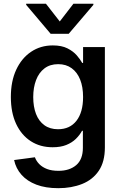

<svg xmlns="http://www.w3.org/2000/svg" viewBox="-20 -777 634 1010"><path d="M286.6 212.9Q219.7 212.9 171.1 194.3Q122.6 175.8 93 142.3Q63.5 108.9 54.2 64.9L163.6 50.3Q170.9 70.3 186.8 86.4Q202.6 102.5 227.5 112.1Q252.4 121.6 287.6 121.6Q345.7 121.6 380.9 91.6Q416 61.5 416 0.5V-88.9H411.6Q398.9 -65.9 378.7 -46.1Q358.4 -26.4 328.6 -14.4Q298.8 -2.4 256.8 -2.4Q191.4 -2.4 142.1 -34.2Q92.8 -65.9 64.9 -125.2Q37.1 -184.6 37.1 -267.1Q37.1 -349.6 65.4 -410.4Q93.8 -471.2 143.6 -504.6Q193.4 -538.1 257.8 -538.1Q304.2 -538.1 334.7 -522.7Q365.2 -507.3 383.8 -485.8Q402.3 -464.4 412.6 -445.8H417V-529.3H531.7V-1.5Q531.7 73.7 499.8 121.1Q467.8 168.5 412.1 190.7Q356.4 212.9 286.6 212.9ZM285.2 -97.2Q347.7 -97.2 382.3 -141.8Q417 -186.5 417 -266.6Q417 -319.8 401.6 -358.4Q386.2 -397 356.9 -418.2Q327.6 -439.5 286.1 -439.5Q243.2 -439.5 213.9 -417.2Q184.6 -395 169.7 -355.7Q154.8 -316.4 154.8 -266.6Q154.8 -215.8 169.4 -177.7Q184.1 -139.6 213.4 -118.4Q242.7 -97.2 285.2 -97.2ZM221.7 -757.3 294.4 -664.1 366.2 -757.3H471.2V-751.5L341.3 -599.1H246.6L117.7 -751.5V-757.3Z"/></svg>

Font: Inter Cardless Tabular Medium
Style: Regular
Weight: 500
Designer: Rasmus Andersson
Foundry: rsms
Version: Version 4.000;git-4fc901f